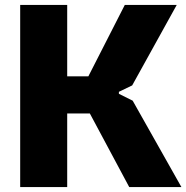

<svg xmlns="http://www.w3.org/2000/svg" viewBox="-20 -760 757 780"><path d="M62 -740H253V-450H339L487 -740H698L517 -413L463 -387V-379L519 -351L717 0H505L345 -299H253V0H62Z"/></svg>

Font: Encode Sans Narrow
Style: ExtraBold
Weight: 800
Designer: Pablo Impallari, Andres Torresi
Foundry: Pablo Impallari, Andres Torresi
Version: Version 1.000; ttfautohint (v1.00) -l 8 -r 50 -G 200 -x 14 -